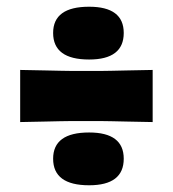

<svg xmlns="http://www.w3.org/2000/svg" viewBox="-20 -574 514 571"><path d="M40 -366Q89 -365 117 -364.5Q145 -364 162.5 -363.5Q180 -363 196 -363Q212 -363 237 -363Q262 -363 278 -363Q294 -363 311.5 -363.5Q329 -364 357 -364.5Q385 -365 434 -366V-211Q385 -212 357 -212.5Q329 -213 311.5 -213.5Q294 -214 278 -214Q262 -214 237 -214Q210 -214 193 -214Q176 -214 158.5 -213.5Q141 -213 114 -212.5Q87 -212 40 -211ZM245 -23Q138 -23 138 -102Q138 -180 245 -180Q348 -180 348 -102Q348 -23 245 -23ZM245 -397Q138 -397 138 -476Q138 -554 245 -554Q348 -554 348 -476Q348 -397 245 -397Z"/></svg>

Font: Ojuju ExtraBold
Style: Regular
Weight: 800
Designer: Chisaokwu Joboson, Mirko Velimirovic
Foundry: Udi Foundry
Version: Version 1.000